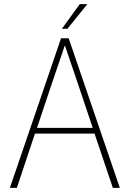

<svg xmlns="http://www.w3.org/2000/svg" viewBox="-20 -914 627 934"><path d="M277 -728H314L563 0H529L440 -264H150L62 0H28ZM224 -483 160 -292H431L367 -483L296 -692H295ZM281 -774 368 -894H405L308 -774Z"/></svg>

Font: Murecho ExtraLight
Style: Regular
Weight: 200
Designer: Neil Summerour
Foundry: Positype
Version: Version 1.010; ttfautohint (v1.8.3)